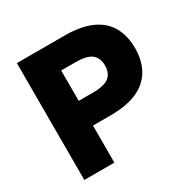

<svg xmlns="http://www.w3.org/2000/svg" viewBox="-157 -848 985 996"><g transform="rotate(-30 335.0 -350.0)"><path d="M70 0V-700H355Q453 -700 516 -671.5Q579 -643 609.5 -589.5Q640 -536 640 -461Q640 -387 609.5 -333Q579 -279 516 -250.5Q453 -222 355 -222H250V0ZM250 -370H335Q404 -370 432 -393Q460 -416 460 -461Q460 -506 432 -529Q404 -552 335 -552H250Z"/></g></svg>

Font: Golos Text
Style: Bold
Weight: 700
Designer: A.Korolkova, Vitaly Kuzmin
Foundry: ParaType Ltd
Version: Version 2.004